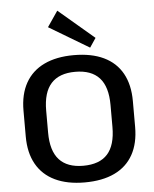

<svg xmlns="http://www.w3.org/2000/svg" viewBox="-63 -1018 868 1079"><g transform="rotate(-5 371.5 -478.5)"><path d="M371 9Q273 9 204 -24Q135 -57 99 -121Q63 -185 63 -277V-423Q63 -515 99 -579Q135 -643 204 -676Q273 -709 371 -709Q471 -709 540 -676Q609 -643 644.5 -579Q680 -515 680 -423V-277Q680 -185 644.5 -121Q609 -57 540 -24Q471 9 371 9ZM371 -85Q463 -85 508 -135Q553 -185 553 -288V-412Q553 -515 507.5 -565Q462 -615 371 -615Q281 -615 235.5 -565Q190 -515 190 -412V-288Q190 -185 235.5 -135Q281 -85 371 -85ZM502 -795 467 -743 241 -878 301 -966Z"/></g></svg>

Font: Pathway Extreme 12pt SemiBold
Style: Regular
Weight: 600
Version: Version 1.001;gftools[0.9.26]